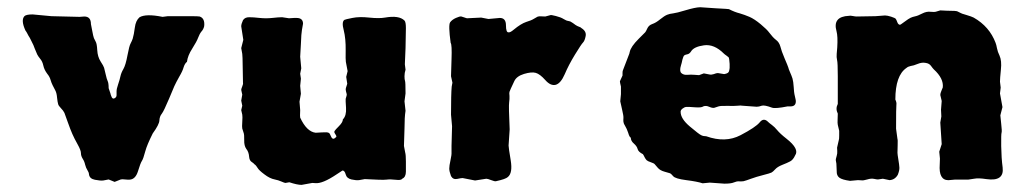

<svg xmlns="http://www.w3.org/2000/svg" viewBox="-20 -502 2867 534"><path d="M159.2 -188Q156.2 -194.3 149.4 -201.2Q142.6 -208 141.6 -212.9Q140.1 -217.8 138.7 -230.5Q137.7 -243.2 133.8 -250.5Q129.9 -257.8 126.5 -264.6Q123 -271.5 120.6 -279.8Q118.2 -288.6 111.3 -296.9Q103 -308.1 100.6 -319.3Q98.1 -331.1 91.8 -338.4Q85.9 -345.7 83.5 -350.6Q81.1 -355.5 76.7 -366.7Q72.3 -378.9 70.3 -381.8Q68.4 -384.8 66.9 -388.7Q64.9 -392.6 63 -396.5Q61 -399.9 59.1 -402.8Q57.1 -406.2 55.2 -410.2Q53.2 -414.1 50.8 -417Q37.6 -445.8 47.9 -457Q52.7 -461.9 70.8 -461.9L123 -457L201.2 -455.1L214.4 -456.1Q232.9 -456.1 232.9 -435.1Q232.9 -434.1 236.3 -417.5Q239.3 -400.9 241.2 -396Q243.2 -391.1 246.1 -386.2Q249.5 -380.9 250.5 -362.3Q251.5 -344.2 259.8 -331.1Q268.1 -318.4 269.5 -313.5Q271 -308.6 273.9 -295.4Q276.9 -281.7 279.3 -276.9Q282.2 -271 282.2 -256.8L287.1 -242.2Q287.1 -241.2 288.1 -238.3Q289.1 -235.4 289.6 -234.4Q292.5 -225.6 298.3 -228.5Q304.2 -231.4 304.2 -237.3V-248Q304.2 -254.9 308.6 -267.6Q313 -280.3 314.9 -289.6Q316.9 -299.3 323.2 -310.1Q329.6 -321.3 334.5 -348.1Q339.4 -374.5 343.3 -381.3Q347.2 -388.7 349.1 -394.5Q352.5 -405.8 355 -425.3Q357.4 -444.8 368.2 -454.1Q386.2 -464.4 432.1 -455.1L446.8 -457H506.8Q532.7 -457 535.2 -456.1Q550.3 -451.2 547.9 -429.2Q545.9 -420.4 540.5 -414.6Q535.2 -408.2 531.2 -397.5Q527.3 -386.7 514.6 -366.7Q502 -347.2 500 -330.1Q494.1 -325.7 490.7 -314.9Q487.8 -304.2 478.5 -288.6Q469.7 -272.9 464.8 -262.2Q460 -251 450.2 -227.5Q436 -193.8 430.2 -186Q423.8 -178.2 423.3 -167Q422.9 -155.8 404.8 -130.9Q388.7 -98.6 384.3 -82Q378.4 -59.6 374.5 -54.2Q370.6 -48.3 363.8 -25.9Q356.9 -3.4 340.8 -2.4Q335 -2 327.6 -2.9Q320.3 -3.9 315.9 -2.9L298.8 3.9L282.2 -2.9L267.1 0Q259.3 1 244.1 -2Q229 -4.9 227.5 -17.1Q227.1 -22.9 223.1 -28.8Q219.2 -34.7 216.8 -43.9Q214.8 -53.2 210 -60.5Q205.1 -68.4 205.1 -76.2Q205.1 -84 195.8 -100.6Q186.5 -117.2 181.2 -129.4Q175.8 -141.6 168.9 -161.1Q162.1 -180.7 159.2 -188Z M1107.9 -193.8Q1105 -176.3 1105 -144L1103.5 -96.2L1106.9 -78.1Q1108.9 -71.3 1108.9 -52.7V-24.9Q1108.9 -9.3 1098.6 -4.9Q1095.7 0 1080.6 -2Q1065.4 -3.9 1054.7 -2.4Q1043.9 -1 994.6 -3.9L978.5 -1Q970.7 0 957.5 -2.9Q944.3 -5.9 941.4 -17.1Q938.5 -27.8 932.6 -27.8Q931.6 -27.3 917 -17.6Q876.5 9.8 856.4 7.3Q852.1 6.8 848.6 6.8L818.8 12.2Q806.6 12.2 784.7 4.9L773.9 6.8Q771.5 6.8 762.7 2.9Q753.9 -1 744.1 -2.9Q730.5 -5.4 715.3 -17.1Q700.2 -28.3 696.3 -35.2Q691.9 -42 689.9 -43.5Q687.5 -44.9 686.5 -46.4Q685.5 -47.9 679.7 -51.8Q673.8 -55.7 672.9 -65.9Q671.9 -79.6 665 -87.9Q658.7 -96.7 659.2 -112.3Q659.7 -127.9 657.2 -133.8Q654.8 -140.1 653.8 -144.5Q652.8 -148.9 653.8 -163.1Q654.8 -177.2 653.8 -183.1L650.9 -195.8L653.8 -208L650.9 -222.2L653.8 -238.8L650.9 -252Q650.9 -254.9 653.8 -261.7Q656.7 -268.6 655.8 -272L654.8 -326.7Q654.8 -341.3 653.8 -352.1L650.9 -368.2L656.7 -391.1L650.9 -428.7Q650.9 -435.1 655.8 -445.8Q661.1 -454.1 672.9 -454.1Q684.6 -454.1 702.1 -452.1Q719.7 -450.2 737.3 -452.1Q754.9 -454.1 764.6 -454.1L783.7 -451.2L797.9 -452.1H804.7Q822.8 -452.1 822.8 -436L819.8 -418.9Q817.9 -409.2 816.9 -379.9L814.9 -344.2L817.9 -312L814.9 -296.9L816.9 -283.2L814.9 -263.2L816.9 -241.2L813 -219.2L814.9 -195.8Q814 -176.8 814.9 -174.8Q833 -135.7 857.9 -132.8Q861.8 -132.8 876 -133.8Q890.1 -134.8 893.6 -132.8Q896.5 -132.8 900.4 -123Q904.3 -113.3 910.6 -117.2Q916.5 -121.1 915.5 -123.5Q914.6 -126 911.6 -130.4Q908.7 -134.8 910.6 -137.7Q912.1 -140.6 922.9 -151.4Q933.6 -162.1 933.6 -169.9Q943.8 -180.2 942.4 -202.1Q940.9 -224.1 941.4 -227.1Q941.9 -230 943.4 -233.9Q944.8 -238.3 944.3 -240.2Q943.8 -242.2 942.4 -247.6Q940.9 -252.9 941.9 -256.8L945.8 -269L942.9 -288.1L946.8 -304.2L941.9 -330.1Q940.9 -335.9 941.4 -361.8Q941.9 -394.5 936 -418Q929.7 -441.4 938 -446.8Q940.4 -448.2 960 -452.1Q979.5 -456.1 1006.8 -453.1Q1034.2 -450.2 1050.8 -453.1Q1089.8 -460 1105 -444.8Q1108.9 -440.9 1108.9 -423.8L1107.9 -368.2L1106 -323.2L1107.9 -308.1Q1105 -299.3 1105 -290Q1105 -280.8 1106.4 -277.3Q1107.9 -273.9 1107.9 -242.2L1105 -220.2Z M1236.3 -114.3 1237.3 -150.9 1234.4 -183.1Q1234.4 -240.7 1236.3 -261.2L1238.3 -272L1234.4 -290Q1234.4 -295.9 1235.8 -336.9Q1237.3 -377.9 1233.4 -382.8Q1226.6 -432.1 1231.9 -439.9Q1237.3 -447.3 1248 -452.1Q1258.8 -457 1263.2 -456.1Q1267.6 -455.1 1272.5 -453.1Q1277.3 -451.2 1279.3 -451.2L1318.4 -453.1L1338.4 -449.2L1370.1 -452.1Q1387.2 -452.1 1387.2 -431.6Q1387.2 -411.1 1394.5 -412.1Q1398.9 -411.1 1408.7 -419.4Q1428.7 -436 1443.4 -440.9Q1458 -445.3 1464.8 -449.7Q1472.2 -454.1 1475.1 -455.6Q1478 -457 1486.3 -456.5Q1494.1 -456.1 1496.6 -456.1L1511.2 -460Q1512.2 -460.9 1525.9 -457.5Q1539.6 -454.1 1547.4 -449.2Q1555.2 -444.3 1560.1 -443.8Q1564.9 -442.9 1565.9 -442.4Q1567.4 -441.9 1569.3 -440.4Q1571.3 -439 1573.2 -438Q1575.2 -437 1576.7 -435.5Q1578.6 -434.1 1580.6 -432.6Q1585.9 -429.2 1590.3 -427.7Q1595.2 -426.3 1597.2 -423.8Q1611.3 -415 1608.9 -401.9Q1606.4 -388.7 1601.6 -383.8Q1596.7 -378.9 1579.1 -350.1Q1561.5 -321.3 1550.8 -295.9Q1539.6 -270 1525.4 -266.1Q1511.2 -262.7 1496.6 -279.3Q1481.9 -295.9 1470.2 -299.3Q1458.5 -302.7 1437.5 -296.4Q1416.5 -290 1410.2 -275.9Q1397.9 -250 1397 -246.6Q1396 -243.2 1397 -235.4Q1397.5 -227.5 1396 -216.8Q1394.5 -207 1397.5 -142.1L1394.5 -97.2Q1394.5 -91.3 1400.4 -56.2Q1406.2 -21 1392.6 -9.8Q1386.7 -3.9 1359.4 2Q1356 2.9 1346.2 -1Q1336.4 -4.9 1332.5 -4.9L1301.3 0L1266.6 -6.8Q1262.7 -6.8 1251.5 -4.4Q1240.2 -2 1234.4 -12.2Q1229.5 -25.4 1229.5 -33.2Q1229.5 -41 1232.9 -56.2Q1236.3 -71.3 1235.8 -78.6Q1235.4 -85.9 1235.8 -96.7Q1236.3 -107.4 1236.3 -114.3Z M1704.1 -275.9 1711.4 -292V-299.3Q1711.4 -303.7 1712.4 -306.2L1728.5 -348.1Q1730.5 -352.1 1731.4 -357.4Q1734.4 -372.1 1756.3 -394L1774.4 -412.1Q1776.4 -414.1 1780.3 -422.9Q1784.2 -431.6 1793.9 -435.1Q1804.2 -438.5 1815.9 -448.2Q1828.1 -458 1835.4 -460.9Q1842.8 -463.9 1852.1 -464.8Q1861.3 -465.8 1887.2 -473.6Q1913.1 -481.4 1927.2 -481.9L1970.2 -479Q2006.3 -477.1 2007.3 -476.6Q2023.4 -468.3 2037.6 -464.8Q2050.8 -460.9 2064.5 -455.1Q2078.1 -449.2 2095.7 -434.6Q2113.3 -419.9 2119.6 -411.1Q2129.4 -397.9 2138.2 -391.1Q2147 -384.8 2150.4 -372.6Q2153.3 -360.4 2162.1 -339.8Q2170.9 -319.3 2172.4 -314.5Q2173.3 -310.1 2177.2 -301.3Q2181.2 -292.5 2184.1 -283.7Q2186.5 -275.4 2187.5 -259.8Q2188.5 -244.1 2189.5 -240.2Q2190.4 -236.8 2190.9 -233.9Q2191.4 -231 2192.4 -227.1Q2193.4 -223.1 2193.4 -220.2Q2193.4 -206.1 2178.7 -206.1H2170.4Q2136.2 -199.2 2127 -202.6Q2106 -210.4 2098.6 -208Q2090.8 -205.1 2084.5 -205.1L2044.4 -208Q2041 -209 2032.2 -208Q2023.4 -207 2003.9 -207.5Q1984.4 -208 1978.5 -206.1L1966.3 -202.1Q1960.9 -201.2 1952.1 -205.1Q1943.4 -209 1936 -206.1Q1931.2 -202.1 1912.6 -203.6Q1894 -205.1 1888.7 -204.6Q1883.3 -204.1 1877.9 -199.7Q1872.6 -195.3 1873 -190.9Q1873 -171.9 1898.4 -150.4Q1923.8 -128.9 1930.2 -126Q1936 -123 1944.3 -123Q1997.6 -104 2039.6 -126Q2081.5 -147.9 2092.8 -161.6Q2104 -175.8 2116.7 -162.6Q2119.6 -159.7 2127 -154.3Q2134.3 -148.9 2141.1 -140.6Q2149.9 -129.9 2167.5 -116.2Q2204.1 -87.4 2191.4 -69.8Q2186 -57.6 2177.7 -53.2Q2169.4 -48.8 2155.8 -43.5Q2142.1 -38.1 2135.7 -30.8Q2129.4 -23.9 2125.5 -22Q2121.6 -20 2102.5 -15.1Q2083.5 -10.3 2068.8 -4.9Q2054.2 0.5 2047.9 2Q2041 2.9 2035.2 2.4Q2028.8 2 2021 5.4Q2013.2 8.8 1994.6 8.8L1954.1 5.9L1934.1 7.8Q1919.4 2.9 1888.7 -1Q1857.9 -4.9 1852.1 -12.2Q1846.2 -19 1843.8 -20Q1841.3 -21 1828.6 -24.4Q1815.9 -27.8 1809.6 -35.2Q1803.2 -43 1800.8 -45.4Q1798.8 -47.9 1790 -50.8Q1781.2 -53.7 1778.3 -56.6Q1775.4 -59.6 1772.9 -64.5Q1770.5 -69.8 1768.1 -73.2Q1755.4 -79.6 1753.4 -87.4Q1751.5 -95.2 1743.2 -102.5Q1734.4 -109.9 1734.4 -119.1Q1730.5 -120.6 1727.1 -132.8Q1723.1 -144.5 1718.8 -151.4Q1714.4 -158.2 1713.9 -163.1Q1713.4 -168 1713.9 -173.8Q1714.4 -179.7 1710.4 -196.3Q1706.5 -212.9 1705.1 -220.2L1707 -240.2V-261.2Q1704.1 -272.9 1704.1 -275.9ZM2009.3 -313.5V-324.2Q2008.3 -340.8 2006.3 -342.8Q2004.4 -344.7 2000 -347.7Q1995.6 -350.6 1993.2 -353Q1966.3 -379.9 1938 -376Q1909.7 -372.1 1901.9 -358.9Q1897.9 -352.5 1892.1 -351.1Q1886.2 -350.1 1883.3 -348.1Q1880.4 -345.7 1877.9 -335.9Q1876 -326.2 1874 -320.3Q1869.1 -304.2 1875 -298.8Q1881.3 -293 1891.6 -293.9Q1901.4 -294.9 1912.1 -293.9Q1922.9 -293 1924.3 -293L1937.5 -297.9L1953.1 -294.9Q1958 -293.5 1965.3 -295.9Q1972.2 -298.8 1976.6 -298.8L1994.1 -295.9Q2006.8 -297.9 2007.8 -304.7Q2009.3 -311 2009.3 -313.5Z M2477.1 -16.1Q2469.2 -2 2454.1 -1L2435.5 -4.9L2421.9 -2.9Q2418 -2.9 2411.6 -4.4Q2402.8 -6.3 2392.1 -2.9Q2381.3 0.5 2375 -0.5Q2368.2 -1 2366.2 -1L2344.2 1Q2322.3 -2 2314.5 -7.8Q2306.6 -13.7 2307.1 -25.9L2306.2 -46.9Q2306.2 -48.8 2305.2 -52.7Q2304.2 -56.6 2304.7 -59.6Q2305.2 -62 2307.1 -68.8Q2309.1 -75.2 2308.6 -82Q2308.1 -88.9 2308.1 -91.3L2313 -112.8Q2314 -114.7 2314 -125.5V-138.2L2310.1 -154.8Q2309.1 -158.7 2309.6 -169.9Q2310.1 -181.2 2310.1 -186Q2303.2 -199.7 2310.1 -212.9V-290Q2310.1 -327.1 2308.1 -335Q2306.2 -342.8 2307.1 -352.5Q2308.1 -361.3 2308.6 -370.1Q2310.5 -400.9 2306.6 -415Q2294.9 -456.1 2341.3 -458Q2344.2 -459 2351.6 -457.5Q2358.9 -456.1 2362.3 -456.1L2415 -457L2441.4 -459Q2447.8 -459 2458.5 -455.6Q2469.2 -452.1 2471.2 -449.7Q2473.1 -447.3 2475.6 -440.4Q2478 -433.6 2482.9 -433.1Q2483.9 -432.6 2495.6 -441.4Q2507.3 -450.2 2512.7 -452.6Q2518.1 -455.1 2524.9 -456.5Q2532.7 -458 2544.9 -464.4Q2557.1 -470.7 2568.4 -469.2Q2579.1 -468.3 2582 -469.2L2595.2 -473.1L2613.3 -472.2Q2640.1 -472.2 2643.1 -470.2Q2646 -468.8 2647.9 -467.8Q2649.9 -466.8 2651.9 -465.8Q2653.8 -464.8 2656.2 -463.9L2668.9 -460Q2682.1 -456.1 2688 -453.1Q2731.9 -428.2 2749 -382.8Q2751 -377.9 2752.9 -367.7Q2754.9 -357.4 2759.8 -347.7Q2766.6 -333 2763.7 -308.1Q2761.2 -283.2 2761.2 -274.9L2763.2 -258.3L2761.2 -242.2L2768.1 -204.1L2762.2 -181.2Q2762.2 -179.2 2764.6 -157.7Q2767.1 -136.7 2765.6 -132.8Q2764.2 -128.9 2764.6 -95.7Q2765.1 -62.5 2768.6 -36.1Q2773.4 3.4 2723.1 -3.9Q2701.2 -7.3 2689 -4.9Q2676.8 -2.9 2672.4 -2.4Q2668 -2 2650.4 -2.4Q2632.8 -2.9 2625 -1.5Q2593.8 3.9 2593.3 -34.7L2594.2 -61L2592.3 -80.1L2599.1 -101.1L2595.2 -161.1L2598.1 -178.2L2597.2 -196.8L2599.1 -221.2L2595.2 -237.8Q2595.2 -242.2 2598.1 -249Q2601.1 -255.9 2602.1 -258.8Q2605 -283.7 2577.1 -309.1Q2574.2 -312 2569.3 -318.8Q2564.5 -325.7 2554.2 -327.1Q2543.9 -329.1 2532.2 -324.2Q2520.5 -319.3 2512.7 -318.4Q2505.4 -316.9 2501 -313Q2470.2 -292 2470.2 -225.1Q2474.1 -216.8 2473.1 -210.9Q2472.2 -205.1 2472.2 -144L2476.1 -115.2Q2477.1 -114.3 2476.6 -97.7Q2476.1 -81.1 2476.1 -77.1Q2476.1 -73.2 2478.5 -58.6Q2481 -43.9 2481.4 -36.1Q2481.9 -28.3 2477.1 -16.1Z"/></svg>

Font: AntiqueNobleBold
Style: Bold
Weight: 700
Version: Version 001.000